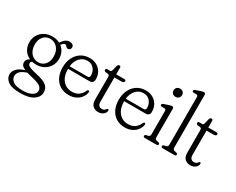

<svg xmlns="http://www.w3.org/2000/svg" viewBox="-121 -1252 2484 2021"><g transform="rotate(30 1121.0 -242.0)"><path d="M262.5 -13Q347.5 5 386.8 34.2Q426 63.5 426 117.5Q426 172.5 371.8 209.5Q317.5 246.5 213 246.5Q108 246.5 62.8 212.8Q17.5 179 17.5 131.5Q17.5 94 47.2 62Q77 30 141 11Q107 -4 96.2 -20.2Q85.5 -36.5 85.5 -55Q85.5 -72.5 95.8 -87.8Q106 -103 127 -112.5Q82 -132.5 56 -172.2Q30 -212 30 -265.5Q30 -317 53.8 -356.2Q77.5 -395.5 118.8 -417.5Q160 -439.5 212 -439.5Q263.5 -439.5 304 -418L310 -426.5Q347.5 -483 397 -483Q420 -483 434 -472.2Q448 -461.5 448 -443Q448 -427 439.2 -417.2Q430.5 -407.5 415.5 -407.5Q403.5 -407.5 396.2 -414.8Q389 -422 382.2 -429Q375.5 -436 365 -436Q350.5 -436 325.5 -404Q355.5 -381.5 372.2 -346.8Q389 -312 389 -269Q389 -218 365.2 -179.2Q341.5 -140.5 301 -118.5Q260.5 -96.5 210 -96.5Q183 -96.5 159 -102Q142.5 -91 142.5 -75Q142.5 -63 151.8 -53Q161 -43 187 -33.5Q213 -24 262.5 -13ZM202.5 -407Q151.5 -406.5 120 -367.5Q88.5 -328.5 91.5 -266Q94 -203 129.2 -165.5Q164.5 -128 216.5 -128.5Q267.5 -129.5 299 -168.5Q330.5 -207.5 327.5 -270Q325 -333 289.5 -370.5Q254 -408 202.5 -407ZM70 121.5Q70 157 104 184Q138 211 221 211Q291 211 330.8 188Q370.5 165 370.5 131Q370.5 95.5 340.2 75.5Q310 55.5 232 38.5Q197.5 31 172 23Q114 42.5 92 67Q70 91.5 70 121.5Z M832 -275Q832 -226.5 781 -226.5H522.5Q523 -136 566 -86.8Q609 -37.5 677 -37.5Q729.5 -37.5 762.5 -64.2Q795.5 -91 807 -124.5Q813.5 -137.5 823.5 -137.5Q837 -137.5 835 -120Q830.5 -86.5 808.8 -56.8Q787 -27 750.2 -8.5Q713.5 10 664.5 10Q603 10 558.2 -18.2Q513.5 -46.5 489.5 -96.5Q465.5 -146.5 465.5 -212Q465.5 -277 490 -328.5Q514.5 -380 559.8 -409.8Q605 -439.5 667.5 -439.5Q715 -439.5 752.2 -418.8Q789.5 -398 810.8 -361Q832 -324 832 -275ZM659.5 -402.5Q605.5 -402.5 568.5 -363Q531.5 -323.5 524 -258H740.5Q767.5 -258 767.5 -284Q767.5 -334.5 738 -368.5Q708.5 -402.5 659.5 -402.5Z M912 -390.5 882.5 -394Q871 -396.5 868 -402Q865 -407.5 865 -414Q865 -429.5 883 -429.5H916Q924 -429.5 928.5 -433.8Q933 -438 937 -450.5L951 -509Q959 -528.5 974.5 -528.5Q991 -528.5 991 -508.5V-429.5H1088Q1109.5 -429.5 1109.5 -415Q1109.5 -392 1074 -392H991V-96.5Q991 -68.5 1004 -53.2Q1017 -38 1040 -38Q1060.5 -38 1070.8 -46Q1081 -54 1087 -62.2Q1093 -70.5 1099 -70.5Q1109.5 -70.5 1109.5 -54.5Q1109.5 -32 1085.5 -11Q1061.5 10 1024 10Q982 10 956.8 -14.8Q931.5 -39.5 931.5 -90V-361.5Q931.5 -374.5 928 -381.2Q924.5 -388 912 -390.5Z M1514 -275Q1514 -226.5 1463 -226.5H1204.5Q1205 -136 1248 -86.8Q1291 -37.5 1359 -37.5Q1411.5 -37.5 1444.5 -64.2Q1477.5 -91 1489 -124.5Q1495.5 -137.5 1505.5 -137.5Q1519 -137.5 1517 -120Q1512.5 -86.5 1490.8 -56.8Q1469 -27 1432.2 -8.5Q1395.5 10 1346.5 10Q1285 10 1240.2 -18.2Q1195.5 -46.5 1171.5 -96.5Q1147.5 -146.5 1147.5 -212Q1147.5 -277 1172 -328.5Q1196.5 -380 1241.8 -409.8Q1287 -439.5 1349.5 -439.5Q1397 -439.5 1434.2 -418.8Q1471.5 -398 1492.8 -361Q1514 -324 1514 -275ZM1341.5 -402.5Q1287.5 -402.5 1250.5 -363Q1213.5 -323.5 1206 -258H1422.5Q1449.5 -258 1449.5 -284Q1449.5 -334.5 1420 -368.5Q1390.5 -402.5 1341.5 -402.5Z M1649.5 -536.5Q1626.5 -536.5 1612.2 -550.5Q1598 -564.5 1598 -586Q1598 -608 1612.2 -622Q1626.5 -636 1649.5 -636Q1672.5 -636 1686.8 -622.2Q1701 -608.5 1701 -586.5Q1701 -564.5 1686.8 -550.5Q1672.5 -536.5 1649.5 -536.5ZM1688 -411.5V-68Q1688 -42 1711 -37.5L1733.5 -33Q1749 -28 1749 -15.5Q1749 0 1729.5 0H1587.5Q1568 0 1568 -15.5Q1568 -28.5 1583.5 -33L1605.5 -37.5Q1628.5 -42 1628.5 -68V-349Q1628.5 -362 1624.5 -367.5Q1620.5 -373 1610.5 -374L1575.5 -374.5Q1559.5 -377.5 1559.5 -390Q1559.5 -402 1578.5 -408.5L1634 -427Q1647.5 -431.5 1654.8 -433Q1662 -434.5 1667.5 -434.5Q1688 -434.5 1688 -411.5Z M1905.5 -706.5V-68Q1905.5 -42 1928.5 -37.5L1950.5 -33Q1966 -28 1966 -15.5Q1966 0 1946.5 0H1804.5Q1785 0 1785 -15.5Q1785 -28 1800.5 -33L1823 -37.5Q1846 -42 1846 -68V-644Q1846 -657 1841.8 -662.5Q1837.5 -668 1827.5 -669L1792.5 -669.5Q1776.5 -672.5 1776.5 -685Q1776.5 -697 1795.5 -703.5L1851.5 -722Q1865 -726.5 1872 -728Q1879 -729.5 1885 -729.5Q1905.5 -729.5 1905.5 -706.5Z M2031.5 -390.5 2002 -394Q1990.5 -396.5 1987.5 -402Q1984.5 -407.5 1984.5 -414Q1984.5 -429.5 2002.5 -429.5H2035.5Q2043.5 -429.5 2048 -433.8Q2052.5 -438 2056.5 -450.5L2070.5 -509Q2078.5 -528.5 2094 -528.5Q2110.5 -528.5 2110.5 -508.5V-429.5H2207.5Q2229 -429.5 2229 -415Q2229 -392 2193.5 -392H2110.5V-96.5Q2110.5 -68.5 2123.5 -53.2Q2136.5 -38 2159.5 -38Q2180 -38 2190.2 -46Q2200.5 -54 2206.5 -62.2Q2212.5 -70.5 2218.5 -70.5Q2229 -70.5 2229 -54.5Q2229 -32 2205 -11Q2181 10 2143.5 10Q2101.5 10 2076.2 -14.8Q2051 -39.5 2051 -90V-361.5Q2051 -374.5 2047.5 -381.2Q2044 -388 2031.5 -390.5Z"/></g></svg>

Font: Fraunces 144pt S100 Light
Style: Regular
Weight: 300
Version: Version 1.000; ttfautohint (v1.8.3)